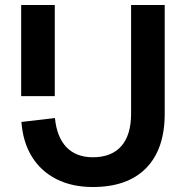

<svg xmlns="http://www.w3.org/2000/svg" viewBox="-20 -735 746 771"><path d="M200 -349H65V-715H200ZM641.4 -715V-278.1Q641.4 -136.2 566.9 -60.1Q492.4 16 352.8 16Q269.5 16 207.1 -15.5Q144.7 -46.9 108.3 -105.5Q72 -164.1 66 -245.3L200.6 -261Q208.2 -183.9 247.1 -143.7Q286.1 -103.5 352.8 -103.5Q427.7 -103.5 467.1 -148.2Q506.4 -192.9 506.4 -278.1V-715Z"/></svg>

Font: Wix Madefor Display
Style: Regular
Weight: 400
Designer: Dalton Maag Ltd
Foundry: Dalton Maag Ltd
Version: Version 3.100